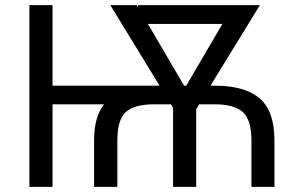

<svg xmlns="http://www.w3.org/2000/svg" viewBox="-20 -731 1167 751"><path d="M708.5 -396 850 -637.5H558.5L700 -396ZM1053.5 0H963.5V-181.5Q963.5 -262.5 929.8 -292.8Q896 -323 819 -323H759L747.5 -303.5V0H657V-309.5L649 -323H583Q505.5 -323 472.2 -292.8Q439 -262.5 439 -181.5V0H348V-181.5Q348 -229 357.8 -263.5Q367.5 -298 387 -323H185.5V0H95V-711H185.5V-396H604L411.5 -711H515.5L518.5 -705.5L520 -706V-711H996.5L803.5 -396H819Q936.5 -396 995 -346.8Q1053.5 -297.5 1053.5 -181.5Z"/></svg>

Font: Roberto Sans
Style: Regular
Weight: 400
Designer: Google (font) & Cristiano Sobral (main changes)
Version: Version 1.500; ttfautohint (v1.8.4.7-5d5b-dirty)